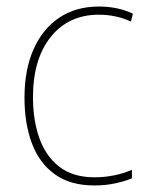

<svg xmlns="http://www.w3.org/2000/svg" viewBox="-20 -558 454 588"><path d="M269 10Q195 10 147.5 -24.5Q100 -59 77.5 -119.5Q55 -180 55 -259Q55 -344 82.5 -406.5Q110 -469 161 -503.5Q212 -538 283 -538Q341 -538 387 -516L381 -492Q357 -503 332.5 -508Q308 -513 283 -513Q190 -513 135.5 -445Q81 -377 81 -260Q81 -190 100.5 -135Q120 -80 161.5 -47.5Q203 -15 270 -15Q300 -15 329.5 -21Q359 -27 384 -38V-12Q363 -3 333 3.5Q303 10 269 10Z"/></svg>

Font: Noto Sans Lao UI SemCond Thin
Style: Regular
Weight: 100
Width: 4
Designer: Monotype Design Team
Foundry: Monotype Imaging Inc.
Version: Version 2.000; ttfautohint (v1.8.4.7-5d5b)